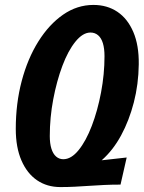

<svg xmlns="http://www.w3.org/2000/svg" viewBox="-20 -749 586 779"><path d="M225 10Q171 10 130.5 -17.5Q90 -45 67 -98Q44 -151 44 -226Q44 -329 68 -420Q92 -511 135.5 -580.5Q179 -650 236 -689.5Q293 -729 359 -729Q415 -729 456.5 -701Q498 -673 521 -619Q544 -565 543 -488Q542 -407 523 -333.5Q504 -260 471.5 -200Q439 -140 394 -100Q349 -60 295 -47ZM237 -103Q269 -103 299 -140Q329 -177 352.5 -238.5Q376 -300 390 -374Q404 -448 404 -521Q404 -552 397.5 -573.5Q391 -595 378 -606Q365 -617 347 -617Q316 -617 286 -580Q256 -543 233 -481.5Q210 -420 196 -346Q182 -272 182 -197Q182 -167 188.5 -146Q195 -125 207.5 -114Q220 -103 237 -103ZM225 10V-80L494 -110L469 0Q434 0 402.5 1.5Q371 3 342 5Q313 7 284 8.5Q255 10 225 10Z"/></svg>

Font: Instrument Sans Condensed
Style: Bold Italic
Weight: 700
Width: 3
Italic angle: -13°
Designer: Rodrigo Fuenzalida
Foundry: fragTYPE
Version: Version 1.000;gftools[0.9.28]